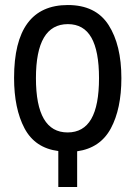

<svg xmlns="http://www.w3.org/2000/svg" viewBox="-20 -744 540 764"><path d="M212 -143Q119 -155 77.5 -233.5Q36 -312 36 -434Q36 -724 250 -724Q361 -724 412 -644.5Q463 -565 463 -433Q463 -311 421 -233Q379 -155 287 -142V0H212ZM374 -433Q374 -541 343.5 -594.5Q313 -648 250 -648Q123 -648 123 -433Q123 -217 249 -217Q312 -217 343 -270.5Q374 -324 374 -433Z"/></svg>

Font: Noto Sans Mono UI Cond
Style: Regular
Weight: 400
Width: 3
Monospace: yes
Designer: Monotype Design team
Foundry: Monotype Imaging Inc.
Version: Version 1.000